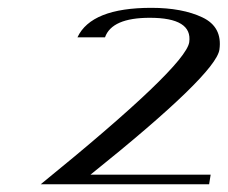

<svg xmlns="http://www.w3.org/2000/svg" viewBox="-20 -812 581 490"><path d="M366.2 -792Q445.3 -792 496.6 -767.6Q547.9 -743.2 540 -685.5Q531.2 -623 210.9 -366.2H517.6L513.7 -341.8H84Q453.1 -641.6 462.9 -704.1Q471.7 -766.6 362.3 -766.6Q265.6 -766.6 248 -716.8H177.7Q212.9 -792 366.2 -792Z"/></svg>

Font: okolaks
Style: RegularItalic
Weight: 500
Italic angle: -8°
Version: Version 000.6.0